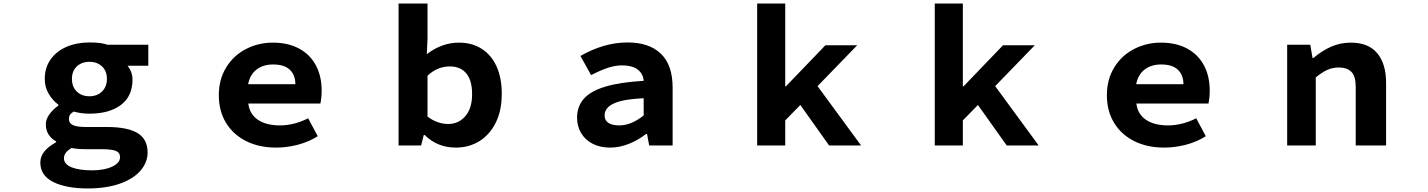

<svg xmlns="http://www.w3.org/2000/svg" viewBox="-20 -819 8040 1081"><path d="M207 96Q207 62 229.5 34Q252 6 296 -18V-23Q270 -37 254 -61Q238 -85 238 -119Q238 -147 257.5 -174.5Q277 -202 309 -225V-229Q275 -255 253.5 -292Q232 -329 232 -375Q232 -438 265 -484.5Q298 -531 355 -555.5Q412 -580 484 -580Q551 -580 585 -567H815V-449H698Q726 -414 726 -371Q726 -277 660.5 -228Q595 -179 484 -179Q436 -179 395 -191Q380 -182 374 -172.5Q368 -163 368 -148Q368 -125 392 -114Q415 -104 465 -104H582Q697 -104 754 -70Q811 -36 811 40Q811 96 770 143Q728 190 652 216Q576 242 475 242Q352 242 279.5 205.5Q207 169 207 96ZM582 -375Q582 -419 554.5 -445Q527 -471 484 -471Q440 -471 412.5 -445Q385 -419 385 -375Q385 -330 412.5 -303.5Q440 -277 484 -277Q527 -277 554.5 -304Q582 -331 582 -375ZM656 66Q656 40 632 30.5Q608 21 554 21H469Q412 21 383 14Q340 39 340 72Q340 105 383 123Q426 140 498 140Q568 140 612 119Q656 98 656 66Z M1212 -283Q1212 -372 1253.5 -439.5Q1295 -507 1365 -543Q1435 -579 1516 -579Q1602 -579 1664 -545.5Q1726 -512 1758.5 -451Q1791 -390 1791 -309Q1791 -271 1784 -236H1378Q1385 -177 1431.5 -145Q1478 -113 1556 -113Q1636 -113 1715 -153L1769 -52Q1720 -21 1658.5 -4.5Q1597 12 1534 12Q1439 12 1366 -24.5Q1293 -61 1252.5 -127.5Q1212 -194 1212 -283ZM1518 -456Q1461 -456 1424 -427Q1387 -398 1377 -345H1643Q1643 -396 1612 -426Q1581 -456 1518 -456Z M2371 -59H2366L2351 0H2224V-799H2387V-602L2383 -514Q2468 -579 2564 -579Q2638 -579 2692.5 -544Q2747 -509 2776 -444.5Q2805 -380 2805 -292Q2805 -195 2771 -128Q2737 -60 2678.5 -24Q2620 12 2547 12Q2442 12 2371 -59ZM2638 -289Q2638 -366 2605.5 -405.5Q2573 -445 2512 -445Q2443 -445 2387 -393V-163Q2441 -121 2504 -121Q2562 -121 2600 -165Q2638 -209 2638 -289Z M3229 -157Q3229 -219 3267 -263Q3305 -306 3387.5 -331Q3470 -356 3604 -364Q3601 -405 3569.5 -428Q3538 -451 3482 -451Q3444 -451 3402 -437Q3360 -423 3308 -396L3248 -504Q3381 -580 3513 -580Q3635 -580 3701 -516.5Q3767 -453 3767 -326V0H3635L3623 -65H3618Q3573 -30 3520.5 -9Q3468 12 3415 12Q3359 12 3317 -9.5Q3275 -31 3252 -69.5Q3229 -108 3229 -157ZM3604 -169V-266Q3513 -261 3471 -249Q3425 -236 3404.5 -216Q3384 -196 3384 -169Q3384 -141 3405.5 -127Q3427 -113 3467 -113Q3534 -113 3604 -169Z M4243 -799H4401V-333H4405L4627 -564H4806L4583 -334L4828 0H4648L4486 -228L4401 -141V0H4243Z M5243 -799H5401V-333H5405L5627 -564H5806L5583 -334L5828 0H5648L5486 -228L5401 -141V0H5243Z M6212 -283Q6212 -372 6253.5 -439.5Q6295 -507 6365 -543Q6435 -579 6516 -579Q6602 -579 6664 -545.5Q6726 -512 6758.5 -451Q6791 -390 6791 -309Q6791 -271 6784 -236H6378Q6385 -177 6431.5 -145Q6478 -113 6556 -113Q6636 -113 6715 -153L6769 -52Q6720 -21 6658.5 -4.5Q6597 12 6534 12Q6439 12 6366 -24.5Q6293 -61 6252.5 -127.5Q6212 -194 6212 -283ZM6518 -456Q6461 -456 6424 -427Q6387 -398 6377 -345H6643Q6643 -396 6612 -426Q6581 -456 6518 -456Z M7227 -567H7357L7370 -492H7374Q7421 -532 7473 -555.5Q7525 -579 7586 -579Q7684 -579 7734 -519.5Q7784 -460 7784 -351V0H7613V-330Q7613 -390 7588.5 -414.5Q7564 -439 7517 -439Q7483 -439 7453 -425.5Q7423 -412 7388 -383V0H7227Z"/></svg>

Font: Merged Yaku Han JP ExtraBold
Style: Regular
Weight: 800
Designer: Ryoko NISHIZUKA 西塚涼子 (kana, bopomofo & ideographs); Paul D. Hunt (Latin, Greek & Cyrillic); Sandoll Communications 산돌커뮤니
Foundry: Adobe
Version: Version 2.004